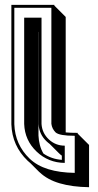

<svg xmlns="http://www.w3.org/2000/svg" viewBox="-20 -717 406 799"><path d="M237.3 -69.3Q231.4 -73.2 224.6 -80.1L186.5 -118.2Q183.6 -120.6 180.7 -122.8Q177.7 -125 174.8 -127.9Q142.6 -157.7 140.6 -200.7V-584H140.1V-152.8Q141.1 -131.8 146 -113.3Q150.9 -94.7 160.6 -78.1Q194.8 -54.7 237.3 -51.8ZM303.2 -161.1 350.6 -113.8V62Q280.3 61 228.8 45.9Q177.2 30.8 145 0L143.6 -1L106.4 -38.1Q100.6 -42.5 95.2 -47.9Q30.3 -109.9 27.3 -199.7V-696.8H206.1V-693.8L253.4 -646.5V-166Q263.2 -165 275.6 -164.6Q288.1 -164.1 303.2 -164.1ZM249.5 -39.1Q181.2 -39.6 132.1 -86.4Q83 -133.3 80.6 -201.2V-643.6H152.8V-201.2Q155.3 -163.1 183.1 -137Q210.9 -110.8 249.5 -110.8ZM291 -151.9Q227.1 -151.9 211.4 -166Q196.3 -181.2 193.8 -201.7V-684.6H39.6V-200.2Q42.5 -115.2 103.5 -56.6Q134.3 -27.3 181.2 -12.9Q228 1.5 291 2.4Z"/></svg>

Font: Gondrin
Style: Regular
Weight: 400
Designer: Peter Wiegel, original typeface by Carl Albert Fahrenwaldt 1901
Foundry: Peter Wiegel
Version: Version 1.000 2010 initial release